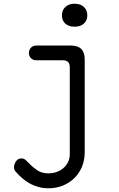

<svg xmlns="http://www.w3.org/2000/svg" viewBox="-20 -774 640 1029"><path d="M354 -413Q354 -432 345 -441.5Q336 -451 317 -451H175Q157 -451 146 -462Q135 -473 135 -490Q135 -507 146 -518.5Q157 -530 175 -530H359Q397 -530 415.5 -511.5Q434 -493 434 -455V41Q434 85 419 120.5Q404 156 377.5 181.5Q351 207 316 221Q281 235 240 235Q210 235 184 227.5Q158 220 136.5 207.5Q115 195 97.5 179.5Q80 164 65 147Q59 141 57 134.5Q55 128 55 122Q55 107 65.5 91Q76 75 95 75Q107 75 116 82.5Q125 90 135 101Q155 122 179.5 138.5Q204 155 239 155Q262 155 282.5 148Q303 141 319 127.5Q335 114 344.5 95Q354 76 354 52ZM380 -631Q349 -631 330.5 -647Q312 -663 312 -691Q312 -720 330.5 -737Q349 -754 380 -754Q411 -754 429.5 -737Q448 -720 448 -691Q448 -664 429.5 -647.5Q411 -631 380 -631Z"/></svg>

Font: Maple Mono Light
Style: Regular
Weight: 300
Monospace: yes
Designer: subframe7536
Version: Version 7.000